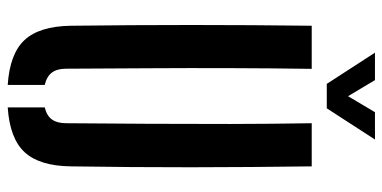

<svg xmlns="http://www.w3.org/2000/svg" viewBox="-273 -735 1016 510"><g transform="rotate(90 235.0 -480.0)"><path d="M48.4 -160Q46.4 -320.1 46.4 -480.2Q46.4 -640.3 48.4 -800H162.9Q161.3 -693.5 161 -583.8Q160.6 -474 161.3 -364.3Q161.9 -254.6 162.5 -147.8Q162.5 -123.5 172.8 -109.9Q183 -96.2 205.6 -90.8V7.5Q122.8 2.1 86.2 -37.3Q49.7 -76.8 48.4 -160ZM265.2 7.5V-90.8Q287.5 -96.2 297.4 -110Q307.3 -123.8 307.3 -147.8Q308.1 -254.6 308.8 -364.3Q309.4 -474 309.3 -583.8Q309.1 -693.5 307.3 -800H421.9Q424.1 -640.3 424.3 -480.2Q424.4 -320.1 421.9 -160Q420.8 -76.8 384.2 -37.3Q347.6 2.1 265.2 7.5ZM202.8 -840 119.9 -968H192.8L235.5 -896.5L278 -968H350.6L267.7 -840Z"/></g></svg>

Font: Big Shoulders Stencil Text Thin
Style: Regular
Weight: 100
Designer: Patric King
Foundry: XO Type Co
Version: Version 2.001